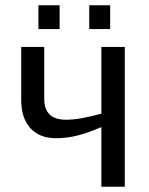

<svg xmlns="http://www.w3.org/2000/svg" viewBox="-20 -705 561 725"><path d="M60.1 -527.8H147V-332Q147 -252.9 229 -252.9Q280.8 -252.9 362.8 -275.9V-527.8H451.2V0H362.8V-225.1L325.2 -210Q255.4 -183.1 191.9 -183.1Q128.9 -183.1 94.5 -221.2Q60.1 -259.3 60.1 -328.1ZM396 -595.2H316.9V-685.1H396ZM205.1 -595.2H125V-685.1H205.1Z"/></svg>

Font: Libra Sans Modern
Style: Regular
Weight: 400
Foundry: Stefan Peev, Context Ltd
Version: Version 1.000